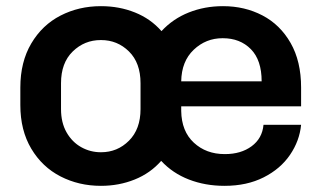

<svg xmlns="http://www.w3.org/2000/svg" viewBox="-20 -597 1043 623"><path d="M957 -313V-252H568V-237Q569 -171 609 -134Q649 -97 709 -97H710Q762 -97 796.5 -122.5Q831 -148 835 -192H957Q952 -140 921 -94.5Q890 -49 835.5 -21.5Q781 6 709 6H708Q646 6 593 -14.5Q540 -35 503 -75Q468 -35 417 -14.5Q366 6 308 6H307Q236 6 176.5 -24.5Q117 -55 81.5 -114.5Q46 -174 46 -256V-313Q46 -396 81.5 -456Q117 -516 176.5 -546.5Q236 -577 307 -577H308Q367 -577 418 -556.5Q469 -536 504 -496Q541 -536 592.5 -556.5Q644 -577 703 -577H704Q774 -577 831.5 -547Q889 -517 923 -457.5Q957 -398 957 -313ZM568 -333H829Q829 -402 794 -437.5Q759 -473 703 -473H702Q648 -473 608.5 -435.5Q569 -398 568 -333ZM308 -467H307Q254 -467 216 -430Q178 -393 178 -327V-243Q178 -199 196 -167.5Q214 -136 243.5 -119.5Q273 -103 307 -103H308Q361 -103 398.5 -140.5Q436 -178 436 -243V-327Q436 -393 398.5 -430Q361 -467 308 -467Z"/></svg>

Font: 카카오 큰글씨 ExtraBold
Style: Regular
Weight: 800
Designer: Park Young-rak; Lee Sang-min; Kim Jung-jin; Min Bon; Park Min-gyu;
Foundry: Kakao Corporation
Version: Version 2.003